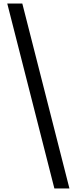

<svg xmlns="http://www.w3.org/2000/svg" viewBox="-20 -820 433 1084"><path d="M287 244 21 -800H106L372 244Z"/></svg>

Font: malayalam115
Style: Regular
Weight: 400
Designer: Jelle Bosma - Monotype Design Team
Foundry: Monotype Imaging Inc.
Version: Version 2.103